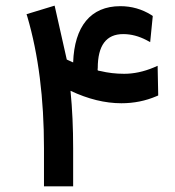

<svg xmlns="http://www.w3.org/2000/svg" viewBox="-20 -660 619 678"><path d="M334.5 -409.2C332.5 -409.2 331.1 -409.7 329.6 -410.2C325.2 -410.6 324.7 -410.6 324.7 -416C325.2 -417.5 325.2 -418.9 325.2 -419.4C325.2 -499.5 355 -539.6 415 -539.6C443.4 -539.6 470.7 -532.2 497.6 -518.1L510.3 -511.2L519.5 -603.5L514.6 -606.9C481 -627.9 444.3 -638.2 404.8 -638.2C299.8 -638.2 242.7 -566.4 238.3 -439.5C223.6 -445.8 216.3 -449.2 215.8 -449.7L172.9 -640.1L73.7 -609.9L76.7 -600.6C115.7 -467.3 135.3 -312.5 135.3 -136.7V-2H238.3V-136.7C238.3 -207.5 235.4 -274.9 229 -339.4C291 -310.1 351.1 -295.4 408.7 -295.4C452.6 -295.4 494.1 -303.7 532.7 -320.3L538.6 -322.8V-329.1L536.6 -427.7L523.4 -421.9C487.3 -406.7 452.1 -399.4 418.5 -399.4C388.7 -399.4 360.8 -402.8 334.5 -409.2Z"/></svg>

Font: Shabnam Medium
Style: Regular
Weight: 500
Foundry: DejaVu fonts team - Redesigned by Saber Rastikerdar - Based on Vazir font
Version: Version 5.0.1